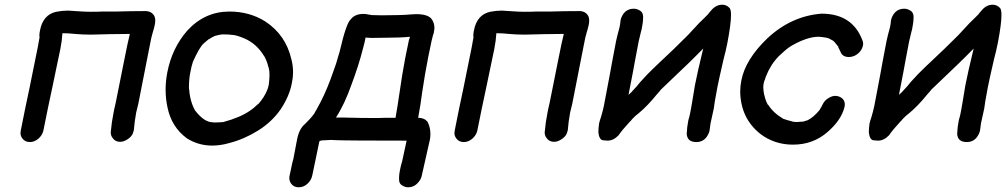

<svg xmlns="http://www.w3.org/2000/svg" viewBox="-20 -593 4271 815"><path d="M107 10Q87 10 76 -4Q67 -15 67 -28Q67 -33 68 -38Q86 -130 106 -223L140 -391L148 -435Q147 -438 147 -442Q147 -451 150 -465Q163 -531 219 -543Q244 -548 269 -548L315 -545Q342 -543 365 -543Q397 -543 413 -544H472Q536 -546 600 -546Q621 -545 632 -530Q639 -521 639 -505Q639 -495 636 -483Q633 -469 628 -454Q623 -439 615 -396Q579 -211 567 -152L558 -115Q551 -77 548 -39L547 -37Q544 -18 525.5 -4.5Q507 9 490 9Q470 9 459 -6Q450 -17 450 -31Q450 -35 451 -39Q454 -74 461 -109Q465 -132 471 -156Q483 -213 506 -331Q524 -422 531 -448V-449L445 -448Q426 -448 408 -447L364 -446Q331 -446 298 -449Q272 -452 245 -452Q243 -419 236 -384L224 -327L204 -231Q183 -134 164 -38Q159 -18 142.5 -4Q126 10 107 10Z M881 25Q822 25 773 -6Q708 -54 691 -137Q683 -174 683 -212Q683 -248 690 -285Q710 -389 775 -463Q849 -544 954 -544Q1039 -544 1106 -502Q1193 -445 1217 -341Q1224 -314 1224 -286Q1224 -264 1219 -241Q1209 -186 1172 -130Q1134 -75 1075 -38.5Q1016 -2 954 14Q916 25 881 25ZM890 -73Q906 -73 917 -74L928 -75Q999 -94 1041 -123Q1055 -132 1075 -151Q1076 -152 1077 -152Q1103 -181 1116 -215Q1116 -218 1117 -218L1121 -234Q1124 -258 1124 -275Q1124 -293 1121 -303V-305L1120 -306Q1113 -335 1102 -354Q1102 -355 1101 -355Q1069 -408 1017 -430Q982 -445 964 -445Q953 -447 927 -447Q915 -447 890 -440L889 -439Q880 -435 873.5 -430.5Q867 -426 865 -426L844 -408Q827 -393 799 -331Q792 -310 788 -286Q782 -259 782 -221Q786 -163 808 -124Q847 -74 882 -74Z M1712 202Q1700 202 1687 194Q1674 187 1674 169Q1674 168 1674 158Q1674 148 1678 128Q1682 107 1687 92L1706 4Q1453 4 1408 2L1385 1L1346 3Q1345 4 1342.5 4Q1340 4 1337 5Q1336 8 1335 10L1317 97Q1311 125 1305 154Q1300 174 1284 188Q1268 202 1248 202Q1228 202 1217 188Q1208 177 1208 162Q1208 158 1209 154L1221 97L1225 83L1241 -1Q1250 -47 1275 -67Q1298 -89 1314 -111L1321 -124H1322L1324 -129Q1357 -186 1384 -259L1406 -321L1422 -375Q1450 -496 1469 -511Q1486 -534 1524 -534Q1534 -534 1545 -531Q1551 -531 1557 -529L1600 -528Q1684 -528 1727 -532L1746 -533Q1798 -533 1813 -511Q1824 -495 1824 -475Q1824 -467 1822 -459V-456Q1814 -435 1798 -352Q1784 -282 1772 -201Q1766 -152 1755 -93Q1781 -93 1795 -76Q1807 -52 1807 -24Q1807 -13 1805 -1L1770 154Q1767 167 1758 178Q1740 202 1712 202ZM1581 -92Q1599 -93 1618 -93H1659Q1669 -151 1676 -200Q1687 -278 1700 -346L1716 -424Q1719 -430 1720 -437Q1682 -433 1628 -433L1559 -432L1537 -433L1533 -434H1532Q1530 -422 1527 -411Q1524 -400 1521 -388Q1503 -316 1472 -234Q1443 -151 1406 -94H1440Q1506 -92 1581 -92Z M1949 10Q1929 10 1918 -4Q1909 -15 1909 -28Q1909 -33 1910 -38Q1928 -130 1948 -223L1982 -391L1990 -435Q1989 -438 1989 -442Q1989 -451 1992 -465Q2005 -531 2061 -543Q2086 -548 2111 -548L2157 -545Q2184 -543 2207 -543Q2239 -543 2255 -544H2314Q2378 -546 2442 -546Q2463 -545 2474 -530Q2481 -521 2481 -505Q2481 -495 2478 -483Q2475 -469 2470 -454Q2465 -439 2457 -396Q2421 -211 2409 -152L2400 -115Q2393 -77 2390 -39L2389 -37Q2386 -18 2367.5 -4.5Q2349 9 2332 9Q2312 9 2301 -6Q2292 -17 2292 -31Q2292 -35 2293 -39Q2296 -74 2303 -109Q2307 -132 2313 -156Q2325 -213 2348 -331Q2366 -422 2373 -448V-449L2287 -448Q2268 -448 2250 -447L2206 -446Q2173 -446 2140 -449Q2114 -452 2087 -452Q2085 -419 2078 -384L2066 -327L2046 -231Q2025 -134 2006 -38Q2001 -18 1984.5 -4Q1968 10 1949 10Z M2936 10Q2897 10 2895 -25Q2896 -54 2902 -83Q2903 -88 2905.5 -95.5Q2908 -103 2913 -131L2917 -154Q2923 -193 2930 -232Q2940 -284 2965 -387Q2917 -337 2791 -218L2788 -215Q2784 -212 2782 -208L2767 -191Q2729 -144 2693 -114Q2677 -102 2663 -87Q2663 -86 2661.5 -85Q2660 -84 2659 -82Q2658 -80 2654 -77Q2619 -39 2606 -19Q2584 4 2559 4Q2556 4 2540 2.5Q2524 1 2520 -30Q2520 -49 2523 -69Q2526 -82 2531 -96Q2538 -119 2543 -142Q2575 -309 2579 -334L2595 -418Q2600 -442 2610 -478L2613 -495V-498Q2613 -501 2614 -506Q2616 -519 2626 -534Q2642 -556 2671 -556Q2683 -556 2696.5 -548Q2710 -540 2710 -521Q2710 -501 2706 -482Q2704 -468 2700 -455L2691 -417L2676 -338Q2671 -308 2648 -191L2650 -192L2658 -200Q2659 -200 2659.5 -201Q2660 -202 2661.5 -203Q2663 -204 2663 -205Q2686 -229 2698 -245Q2729 -280 2762 -311Q2856 -399 2890 -434L2901 -445L2914 -459Q2950 -499 2971 -518L2987 -534V-535L2999 -549Q3019 -573 3046 -573Q3064 -573 3077 -559Q3083 -552 3083 -529Q3083 -492 3068 -413Q3061 -377 3051 -340Q3031 -253 3025 -222L3014 -161L3010 -133L2996 -69L2992 -39Q2989 -25 2979 -11Q2963 10 2936 10Z M3346 21Q3267 21 3207 -25Q3124 -91 3122 -204Q3122 -228 3127 -252Q3144 -341 3238 -431Q3339 -525 3467 -535Q3597 -535 3640 -424Q3644 -415 3644 -407Q3644 -403 3643 -400Q3637 -372 3609 -357Q3596 -351 3583 -351Q3555 -351 3547 -375L3538 -393L3539 -394L3522 -415Q3517 -421 3502 -428Q3494 -434 3455 -437Q3407 -437 3342 -400Q3323 -390 3292 -360Q3291 -358 3288 -357Q3262 -330 3250 -307L3242 -293Q3228 -263 3227 -255Q3224 -251 3222 -240Q3220 -233 3220 -223Q3220 -209 3224 -189L3225 -188Q3229 -167 3239 -149L3241 -148Q3262 -114 3306 -88Q3309 -88 3310 -87Q3311 -86 3348 -76L3361 -75L3390 -77L3409 -83Q3433 -95 3459 -126L3461 -130Q3467 -139 3472 -150Q3481 -169 3501 -179Q3513 -186 3526 -186Q3532 -186 3539 -184Q3566 -175 3566 -149Q3566 -143 3564 -136Q3550 -82 3492 -32Q3431 21 3346 21Z M4084 10Q4045 10 4043 -25Q4044 -54 4050 -83Q4051 -88 4053.5 -95.5Q4056 -103 4061 -131L4065 -154Q4071 -193 4078 -232Q4088 -284 4113 -387Q4065 -337 3939 -218L3936 -215Q3932 -212 3930 -208L3915 -191Q3877 -144 3841 -114Q3825 -102 3811 -87Q3811 -86 3809.5 -85Q3808 -84 3807 -82Q3806 -80 3802 -77Q3767 -39 3754 -19Q3732 4 3707 4Q3704 4 3688 2.5Q3672 1 3668 -30Q3668 -49 3671 -69Q3674 -82 3679 -96Q3686 -119 3691 -142Q3723 -309 3727 -334L3743 -418Q3748 -442 3758 -478L3761 -495V-498Q3761 -501 3762 -506Q3764 -519 3774 -534Q3790 -556 3819 -556Q3831 -556 3844.5 -548Q3858 -540 3858 -521Q3858 -501 3854 -482Q3852 -468 3848 -455L3839 -417L3824 -338Q3819 -308 3796 -191L3798 -192L3806 -200Q3807 -200 3807.5 -201Q3808 -202 3809.5 -203Q3811 -204 3811 -205Q3834 -229 3846 -245Q3877 -280 3910 -311Q4004 -399 4038 -434L4049 -445L4062 -459Q4098 -499 4119 -518L4135 -534V-535L4147 -549Q4167 -573 4194 -573Q4212 -573 4225 -559Q4231 -552 4231 -529Q4231 -492 4216 -413Q4209 -377 4199 -340Q4179 -253 4173 -222L4162 -161L4158 -133L4144 -69L4140 -39Q4137 -25 4127 -11Q4111 10 4084 10Z"/></svg>

Font: Bad Comic
Style: Italic
Weight: 400
Italic angle: -11°
Designer: GGBotNet
Foundry: GGBotNet
Version: 0.95